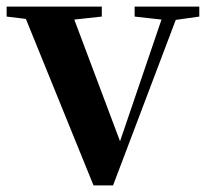

<svg xmlns="http://www.w3.org/2000/svg" viewBox="-29 -556 627 579"><path d="M377 -506 458 -497 333 -130 195 -497 278 -506V-536H-9V-506L49 -499L253 3H312L501 -496L572 -506V-536H377Z"/></svg>

Font: Noto Serif SC
Style: Bold
Weight: 700
Designer: Ryoko NISHIZUKA 西塚涼子 (kana & ideographs); Frank Grießhammer (Latin, Greek & Cyrillic); Wenlong ZHANG 张文龙 (bopomofo); San
Foundry: Adobe
Version: Version 2.001;hotconv 1.1.0;makeotfexe 2.6.0